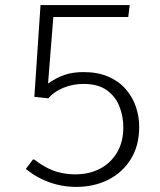

<svg xmlns="http://www.w3.org/2000/svg" viewBox="-20 -731 636 761"><path d="M281.7 9.8Q243.7 9.8 208.3 1.2Q172.9 -7.3 141.1 -23.2Q109.4 -39.1 82.5 -61.5L110.4 -98.6H116.2Q143.1 -77.6 169.4 -64.5Q195.8 -51.3 223.1 -45.7Q250.5 -40 278.8 -40Q333.5 -40 376.2 -62.3Q418.9 -84.5 443.8 -126.5Q468.8 -168.5 468.8 -226.1Q468.8 -270.5 453.1 -309.8Q437.5 -349.1 402.8 -373.8Q368.2 -398.4 310.5 -398.4Q269 -398.4 231.4 -383.1Q193.8 -367.7 171.4 -341.3L116.2 -347.2L140.6 -710.9H494.1L488.3 -663.6H191.4L170.4 -399.9Q203.1 -422.9 235.6 -434.1Q268.1 -445.3 311 -445.3Q367.2 -445.3 408.7 -427.5Q450.2 -409.7 477.3 -378.9Q504.4 -348.1 518.1 -309.3Q531.7 -270.5 531.7 -228.5Q531.7 -154.3 499 -101.1Q466.3 -47.9 409.9 -19Q353.5 9.8 281.7 9.8Z"/></svg>

Font: Comme ExtraLight
Style: Regular
Weight: 250
Version: Version 1.000;gftools[0.9.27]